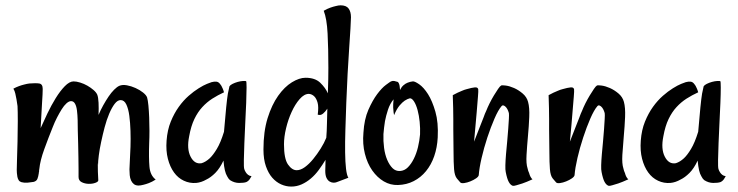

<svg xmlns="http://www.w3.org/2000/svg" viewBox="-20 -685 2774 722"><path d="M247.1 -304.7Q239.3 -304.7 230 -296.4Q220.7 -288.1 211.9 -273.9Q203.1 -259.8 194.3 -242.7Q185.5 -225.6 178.7 -208Q162.1 -167 146.5 -124Q130.9 -81.1 127.9 -49.8Q127 -46.9 127 -44.4Q127 -42 127 -40Q126 -38.1 126 -34.2Q124 -20.5 120.6 -12.2Q117.2 -3.9 106.4 -1Q94.7 1 83 2Q71.3 2.9 60.5 0Q53.7 -2 50.3 -7.3Q46.9 -12.7 45.4 -20Q43.9 -27.3 43.5 -34.2Q43 -41 43 -45.9Q43 -51.8 43.9 -82.5Q44.9 -113.3 45.9 -152.3Q46.9 -191.4 46.9 -229Q46.9 -266.6 45.9 -286.1Q43.9 -299.8 42 -311.5Q40 -322.3 37.6 -333Q35.2 -343.8 30.3 -351.6Q41 -357.4 51.8 -361.3Q62.5 -365.2 71.3 -367.2Q82 -370.1 90.8 -371.1Q114.3 -373 127.4 -371.1Q140.6 -369.1 140.6 -350.6Q140.6 -334 138.2 -299.3Q135.7 -264.6 132.8 -203.1Q143.6 -227.5 158.2 -258.3Q172.9 -289.1 189.5 -315.9Q206.1 -342.8 223.6 -360.8Q241.2 -378.9 256.8 -378.9Q267.6 -378.9 281.7 -374.5Q295.9 -370.1 308.6 -362.8Q321.3 -355.5 331.5 -346.7Q341.8 -337.9 345.7 -329.1Q349.6 -319.3 350.6 -298.8Q351.6 -278.3 350.6 -252.9Q358.4 -271.5 368.2 -289.1Q377.9 -306.6 388.2 -321.8Q398.4 -336.9 409.2 -347.7Q419.9 -358.4 428.7 -362.3Q440.4 -367.2 457 -364.3Q473.6 -361.3 489.7 -354Q505.9 -346.7 518.1 -336.9Q530.3 -327.1 533.2 -318.4Q536.1 -308.6 538.1 -288.1Q540 -267.6 541 -243.2Q542 -218.8 542 -192.9Q542 -167 541 -147.5Q539.1 -90.8 542 -58.1Q544.9 -25.4 565.4 -9.8Q551.8 -1 540 3.4Q528.3 7.8 519.5 9.8Q508.8 12.7 501 12.7Q490.2 12.7 483.4 7.3Q476.6 2 472.7 -6.8Q468.8 -15.6 467.8 -26.4Q466.8 -37.1 466.8 -47.9Q466.8 -57.6 468.3 -80.6Q469.7 -103.5 470.7 -132.8Q471.7 -162.1 470.7 -192.9Q469.7 -223.6 466.3 -249.5Q462.9 -275.4 455.1 -292Q447.3 -308.6 433.6 -308.6Q421.9 -308.6 411.1 -294.4Q400.4 -280.3 390.6 -257.3Q380.9 -234.4 373.5 -206.5Q366.2 -178.7 360.4 -151.4Q354.5 -124 351.6 -101.1Q348.6 -78.1 348.6 -64.5L347.7 -73.2Q347.7 -54.7 348.1 -39.1Q348.6 -23.4 349.6 -7.8Q350.6 -2 338.9 2.4Q327.1 6.8 313 6.3Q298.8 5.9 287.1 0Q275.4 -5.9 275.4 -19.5Q275.4 -29.3 275.4 -48.8Q275.4 -68.4 274.9 -92.8Q274.4 -117.2 273.9 -144Q273.4 -170.9 272.5 -195.3Q272.5 -213.9 272 -233.4Q271.5 -252.9 269.5 -269Q267.6 -285.2 262.2 -294.9Q256.8 -304.7 247.1 -304.7Z M898.4 -49.8Q900.4 -43 904.3 -37.1Q907.2 -32.2 912.6 -27.8Q918 -23.4 925.8 -22.5Q918.9 -8.8 912.1 -3.9Q908.2 -1 905.3 0Q896.5 2.9 878.9 2.9Q861.3 2.9 844.7 -7.8Q838.9 -12.7 834 -22.5Q829.1 -30.3 825.7 -44.4Q822.3 -58.6 820.3 -81.1Q806.6 -51.8 789.6 -34.7Q772.5 -17.6 755.9 -9.8Q737.3 1 717.8 2.9Q693.4 4.9 671.4 -5.4Q649.4 -15.6 634.3 -36.6Q619.1 -57.6 611.3 -87.9Q603.5 -118.2 606.4 -156.2Q609.4 -196.3 622.1 -227.5Q634.8 -258.8 652.3 -283.2Q669.9 -307.6 689.5 -324.7Q709 -341.8 727.1 -353Q745.1 -364.3 758.3 -369.6Q771.5 -375 775.4 -376Q786.1 -378.9 793.9 -377.9Q801.8 -377 807.6 -369.1Q809.6 -366.2 812.5 -362.3Q814.5 -358.4 817.4 -352.1Q820.3 -345.7 822.3 -337.9Q798.8 -327.1 778.3 -314Q757.8 -300.8 740.7 -282.2Q723.6 -263.7 710.9 -237.3Q698.2 -210.9 691.4 -172.9Q681.6 -125 696.8 -95.7Q711.9 -66.4 738.3 -71.3Q753.9 -76.2 768.6 -89.8Q781.2 -101.6 795.4 -125Q809.6 -148.4 822.3 -189.5Q827.1 -248 830.6 -281.7Q834 -315.4 836.9 -333Q840.8 -353.5 842.8 -360.4Q845.7 -365.2 854.5 -369.6Q863.3 -374 874 -377Q884.8 -379.9 893.6 -380.4Q902.3 -380.9 905.3 -379.9Q907.2 -378.9 907.2 -356Q907.2 -333 905.8 -298.3Q904.3 -263.7 902.3 -223.1Q900.4 -182.6 898.9 -146.5Q897.5 -110.4 897 -83.5Q896.5 -56.6 898.4 -49.8Z M1299.8 -620.1Q1299.8 -609.4 1297.9 -578.1Q1295.9 -546.9 1293 -502.9Q1290 -459 1287.1 -406.2Q1284.2 -353.5 1282.2 -298.8Q1280.3 -244.1 1278.8 -196.8Q1277.3 -149.4 1277.8 -112.3Q1278.3 -75.2 1281.2 -50.3Q1284.2 -25.4 1290 -16.6L1246.1 0Q1241.2 2 1234.4 2Q1227.5 2 1220.2 -2Q1212.9 -5.9 1208 -15.6Q1203.1 -25.4 1203.1 -43Q1203.1 -49.8 1203.6 -60.1Q1204.1 -70.3 1204.1 -84Q1192.4 -64.5 1178.7 -45.9Q1165 -27.3 1148.9 -13.7Q1132.8 0 1114.3 8.3Q1095.7 16.6 1075.2 16.6Q1055.7 16.6 1037.1 8.3Q1018.6 0 1003.9 -16.6Q989.3 -33.2 980 -59.6Q970.7 -85.9 970.7 -123Q970.7 -190.4 986.3 -240.7Q1002 -291 1025.9 -324.7Q1049.8 -358.4 1077.6 -375.5Q1105.5 -392.6 1128.9 -392.6Q1165 -392.6 1184.6 -373.5Q1204.1 -354.5 1212.9 -334Q1213.9 -362.3 1214.4 -387.2Q1214.8 -412.1 1214.8 -429.7Q1214.8 -502 1211.9 -558.6Q1209 -615.2 1197.3 -644.5Q1210.9 -652.3 1222.2 -656.2Q1233.4 -660.2 1242.2 -662.1Q1252.9 -665 1260.7 -665Q1282.2 -665 1291 -652.8Q1299.8 -640.6 1299.8 -620.1ZM1207 -167Q1209 -192.4 1209.5 -220.2Q1210 -248 1210.9 -276.4Q1204.1 -265.6 1194.8 -257.8Q1185.5 -250 1174.8 -253.9Q1178.7 -283.2 1174.3 -298.8Q1169.9 -314.5 1162.1 -322.3Q1153.3 -331.1 1141.6 -332Q1124 -332 1106.9 -312.5Q1089.8 -293 1076.7 -264.2Q1063.5 -235.4 1055.7 -202.6Q1047.9 -169.9 1047.9 -142.6Q1047.9 -87.9 1063 -66.4Q1078.1 -44.9 1095.7 -44.9Q1110.4 -44.9 1126.5 -56.6Q1142.6 -68.4 1157.7 -86.9Q1172.9 -105.5 1186 -126.5Q1199.2 -147.5 1207 -167Z M1626 -168Q1624 -129.9 1612.8 -97.7Q1601.6 -65.4 1582 -41.5Q1562.5 -17.6 1535.6 -3.9Q1508.8 9.8 1476.6 10.7Q1448.2 11.7 1423.3 -2.9Q1398.4 -17.6 1379.9 -43.9Q1361.3 -70.3 1352.1 -106.9Q1342.8 -143.6 1346.7 -186.5Q1349.6 -236.3 1365.2 -272Q1380.9 -307.6 1398.4 -331.1Q1416 -354.5 1431.2 -365.7Q1446.3 -377 1450.2 -378.9Q1457 -381.8 1462.9 -380.4Q1468.8 -378.9 1475.6 -377Q1477.5 -376 1479.5 -372.1Q1483.4 -365.2 1484.4 -346.7Q1489.3 -357.4 1497.1 -364.3Q1504.9 -371.1 1512.7 -374Q1522.5 -377.9 1532.2 -378.9Q1539.1 -379.9 1556.2 -368.2Q1573.2 -356.4 1589.4 -331.1Q1605.5 -305.7 1617.2 -265.1Q1628.9 -224.6 1626 -168ZM1559.6 -179.7Q1560.5 -203.1 1558.1 -227.1Q1555.7 -251 1550.3 -271Q1544.9 -291 1537.1 -303.2Q1529.3 -315.4 1521.5 -315.4Q1512.7 -313.5 1502 -306.6Q1493.2 -300.8 1482.4 -288.1Q1471.7 -275.4 1461.9 -252Q1460.9 -254.9 1460 -262.7Q1459 -269.5 1458.5 -280.8Q1458 -292 1460 -311.5Q1446.3 -294.9 1439 -272.5Q1431.6 -250 1427.7 -229.5Q1423.8 -205.1 1421.9 -180.7Q1420.9 -154.3 1424.3 -128.9Q1427.7 -103.5 1436 -84Q1444.3 -64.5 1456.1 -52.7Q1467.8 -41 1484.4 -42Q1501 -43 1513.7 -55.7Q1526.4 -68.4 1536.1 -87.9Q1545.9 -107.4 1551.8 -131.8Q1557.6 -156.2 1559.6 -179.7Z M1780.3 -26.4Q1779.3 -20.5 1770 -14.2Q1760.7 -7.8 1748.5 -2.9Q1736.3 2 1725.6 3.4Q1714.8 4.9 1710.9 1Q1707 -2.9 1698.2 -13.7Q1689.5 -24.4 1687.5 -48.8Q1685.5 -74.2 1685.5 -112.8Q1685.5 -151.4 1684.6 -198.2V-237.3Q1684.6 -254.9 1684.1 -278.3Q1683.6 -301.8 1682.6 -327.1Q1691.4 -332 1700.7 -336.4Q1710 -340.8 1717.8 -343.8Q1726.6 -347.7 1734.4 -349.6Q1754.9 -355.5 1765.6 -356.4Q1776.4 -357.4 1778.3 -349.6Q1779.3 -343.8 1777.3 -321.3Q1775.4 -301.8 1772.5 -262.2Q1769.5 -222.7 1762.7 -152.3Q1775.4 -183.6 1783.7 -206.1Q1792 -228.5 1797.9 -242.2Q1803.7 -258.8 1808.6 -268.6Q1813.5 -281.2 1821.3 -296.9Q1829.1 -312.5 1837.4 -326.2Q1845.7 -339.8 1853 -350.6Q1860.4 -361.3 1864.3 -363.3Q1867.2 -365.2 1881.8 -363.3Q1896.5 -361.3 1913.1 -354Q1929.7 -346.7 1945.3 -333.5Q1960.9 -320.3 1965.8 -301.8Q1971.7 -280.3 1970.2 -245.1Q1968.8 -210 1965.3 -172.9Q1961.9 -135.7 1960 -102.5Q1958 -69.3 1963.9 -51.8Q1965.8 -42 1969.7 -34.2Q1971.7 -26.4 1975.1 -20Q1978.5 -13.7 1982.4 -10.7Q1959 0 1944.3 4.9Q1929.7 9.8 1921.9 11.7Q1912.1 14.6 1908.2 13.7Q1899.4 10.7 1893.1 -1Q1886.7 -12.7 1881.8 -38.1Q1879.9 -45.9 1880.4 -64Q1880.9 -82 1882.8 -105Q1884.8 -127.9 1887.2 -152.8Q1889.6 -177.7 1891.1 -199.7Q1892.6 -221.7 1893.6 -237.8Q1894.5 -253.9 1893.6 -259.8Q1888.7 -277.3 1879.9 -284.7Q1871.1 -292 1866.2 -286.1Q1853.5 -271.5 1839.4 -238.8Q1825.2 -206.1 1812.5 -167.5Q1799.8 -128.9 1791 -90.8Q1782.2 -52.7 1780.3 -26.4Z M2140.6 -26.4Q2139.6 -20.5 2130.4 -14.2Q2121.1 -7.8 2108.9 -2.9Q2096.7 2 2085.9 3.4Q2075.2 4.9 2071.3 1Q2067.4 -2.9 2058.6 -13.7Q2049.8 -24.4 2047.9 -48.8Q2045.9 -74.2 2045.9 -112.8Q2045.9 -151.4 2044.9 -198.2V-237.3Q2044.9 -254.9 2044.4 -278.3Q2043.9 -301.8 2043 -327.1Q2051.8 -332 2061 -336.4Q2070.3 -340.8 2078.1 -343.8Q2086.9 -347.7 2094.7 -349.6Q2115.2 -355.5 2126 -356.4Q2136.7 -357.4 2138.7 -349.6Q2139.6 -343.8 2137.7 -321.3Q2135.7 -301.8 2132.8 -262.2Q2129.9 -222.7 2123 -152.3Q2135.7 -183.6 2144 -206.1Q2152.3 -228.5 2158.2 -242.2Q2164.1 -258.8 2168.9 -268.6Q2173.8 -281.2 2181.6 -296.9Q2189.5 -312.5 2197.8 -326.2Q2206.1 -339.8 2213.4 -350.6Q2220.7 -361.3 2224.6 -363.3Q2227.5 -365.2 2242.2 -363.3Q2256.8 -361.3 2273.4 -354Q2290 -346.7 2305.7 -333.5Q2321.3 -320.3 2326.2 -301.8Q2332 -280.3 2330.6 -245.1Q2329.1 -210 2325.7 -172.9Q2322.3 -135.7 2320.3 -102.5Q2318.4 -69.3 2324.2 -51.8Q2326.2 -42 2330.1 -34.2Q2332 -26.4 2335.4 -20Q2338.9 -13.7 2342.8 -10.7Q2319.3 0 2304.7 4.9Q2290 9.8 2282.2 11.7Q2272.5 14.6 2268.6 13.7Q2259.8 10.7 2253.4 -1Q2247.1 -12.7 2242.2 -38.1Q2240.2 -45.9 2240.7 -64Q2241.2 -82 2243.2 -105Q2245.1 -127.9 2247.6 -152.8Q2250 -177.7 2251.5 -199.7Q2252.9 -221.7 2253.9 -237.8Q2254.9 -253.9 2253.9 -259.8Q2249 -277.3 2240.2 -284.7Q2231.4 -292 2226.6 -286.1Q2213.9 -271.5 2199.7 -238.8Q2185.5 -206.1 2172.9 -167.5Q2160.2 -128.9 2151.4 -90.8Q2142.6 -52.7 2140.6 -26.4Z M2681.6 -49.8Q2683.6 -43 2687.5 -37.1Q2690.4 -32.2 2695.8 -27.8Q2701.2 -23.4 2709 -22.5Q2702.1 -8.8 2695.3 -3.9Q2691.4 -1 2688.5 0Q2679.7 2.9 2662.1 2.9Q2644.5 2.9 2627.9 -7.8Q2622.1 -12.7 2617.2 -22.5Q2612.3 -30.3 2608.9 -44.4Q2605.5 -58.6 2603.5 -81.1Q2589.8 -51.8 2572.8 -34.7Q2555.7 -17.6 2539.1 -9.8Q2520.5 1 2501 2.9Q2476.6 4.9 2454.6 -5.4Q2432.6 -15.6 2417.5 -36.6Q2402.3 -57.6 2394.5 -87.9Q2386.7 -118.2 2389.6 -156.2Q2392.6 -196.3 2405.3 -227.5Q2418 -258.8 2435.5 -283.2Q2453.1 -307.6 2472.7 -324.7Q2492.2 -341.8 2510.3 -353Q2528.3 -364.3 2541.5 -369.6Q2554.7 -375 2558.6 -376Q2569.3 -378.9 2577.1 -377.9Q2585 -377 2590.8 -369.1Q2592.8 -366.2 2595.7 -362.3Q2597.7 -358.4 2600.6 -352.1Q2603.5 -345.7 2605.5 -337.9Q2582 -327.1 2561.5 -314Q2541 -300.8 2523.9 -282.2Q2506.8 -263.7 2494.1 -237.3Q2481.4 -210.9 2474.6 -172.9Q2464.8 -125 2480 -95.7Q2495.1 -66.4 2521.5 -71.3Q2537.1 -76.2 2551.8 -89.8Q2564.5 -101.6 2578.6 -125Q2592.8 -148.4 2605.5 -189.5Q2610.4 -248 2613.8 -281.7Q2617.2 -315.4 2620.1 -333Q2624 -353.5 2626 -360.4Q2628.9 -365.2 2637.7 -369.6Q2646.5 -374 2657.2 -377Q2668 -379.9 2676.8 -380.4Q2685.5 -380.9 2688.5 -379.9Q2690.4 -378.9 2690.4 -356Q2690.4 -333 2689 -298.3Q2687.5 -263.7 2685.5 -223.1Q2683.6 -182.6 2682.1 -146.5Q2680.7 -110.4 2680.2 -83.5Q2679.7 -56.6 2681.6 -49.8Z"/></svg>

Font: Rancho
Style: Regular
Weight: 400
Designer: Font Diner, Inc
Foundry: Font Diner, Inc
Version: Version 1.000